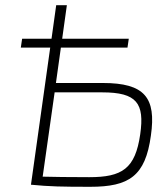

<svg xmlns="http://www.w3.org/2000/svg" viewBox="-20 -710 647 738"><path d="M375 -391H195L214 -527H470L475 -561H219L237 -690H196L178 -561H65L60 -527H173L99 0C171 7 218 8 327 8C476 8 539 -33 560 -189C581 -335 536 -391 375 -391ZM519 -194C500 -61 449 -29 323 -29C245 -29 182 -30 144 -31L190 -355H373C506 -355 536 -313 519 -194Z"/></svg>

Font: Exo 2 Extra Light
Style: Italic
Weight: 250
Italic angle: -8°
Designer: Natanael Gama
Version: Version 1.001;PS 001.001;hotconv 1.0.88;makeotf.lib2.5.64775